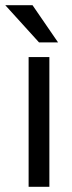

<svg xmlns="http://www.w3.org/2000/svg" viewBox="-42 -720 278 740"><path d="M68.3 0V-500H148.3V0ZM-21.7 -700H83.3L181.7 -556.7H108.3Z"/></svg>

Font: Epunda Slab Light
Style: Regular
Weight: 300
Designer: Simon Atzbach
Foundry: typofactur
Version: Version 1.102